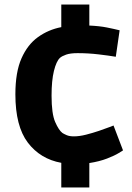

<svg xmlns="http://www.w3.org/2000/svg" viewBox="-20 -713 583 849"><path d="M251 116V7Q158 -10 103 -82.5Q48 -155 48 -296Q48 -394 75 -455Q102 -516 148 -549Q194 -582 251 -593V-693H375V-600Q420 -598 452.5 -591.5Q485 -585 509 -579L492 -462Q463 -467 416.5 -472.5Q370 -478 323 -478Q291 -478 272.5 -471.5Q254 -465 245 -457Q229 -442 218.5 -399.5Q208 -357 208 -290Q208 -210 224 -173.5Q240 -137 256 -125Q262 -121 274.5 -115.5Q287 -110 307 -110Q331 -110 360.5 -117.5Q390 -125 418 -134.5Q446 -144 464 -151Q482 -158 482 -158L524 -48Q524 -48 505.5 -36.5Q487 -25 453.5 -12Q420 1 375 8V116Z"/></svg>

Font: Ruda SemiBold
Style: Bold
Weight: 900
Designer: Mariela Monsalve and Angelina Sanchez
Foundry: Mariela Monsalve and Angelina Sanchez
Version: Version 2.000